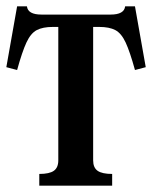

<svg xmlns="http://www.w3.org/2000/svg" viewBox="-20 -586 480 606"><path d="M104 -37Q136 -37 150 -47Q164 -57 164 -80V-501H147Q115 -501 96 -491Q77 -481 63.5 -452Q50 -423 34 -365L0 -374L34 -566H65Q68 -540 111 -540H329Q372 -540 375 -566H406L440 -374L406 -365Q390 -423 376.5 -452Q363 -481 344 -491Q325 -501 293 -501H274V-80Q274 -57 288 -47Q302 -37 334 -37V0H104Z"/></svg>

Font: Girassol
Style: Regular
Weight: 400
Width: 3
Designer: Liam Spradlin
Version: Version 1.004